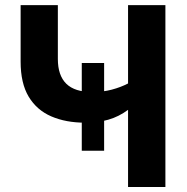

<svg xmlns="http://www.w3.org/2000/svg" viewBox="-20 -748 748 768"><path d="M320.3 -257.3Q243.2 -257.3 185.1 -282.5Q127 -307.6 94.7 -361.3Q62.5 -415 62.5 -501.5V-727.5H211.4V-512.2Q211.4 -446.3 245.1 -413.1Q278.8 -379.9 349.6 -379.9Q391.1 -379.9 427 -389.4Q462.9 -398.9 492.2 -414.1V-727.5H641.6V0H492.2V-308.6Q455.1 -281.2 413.6 -269.3Q372.1 -257.3 320.3 -257.3ZM307.1 -145V-496.1H396.5V-145Z"/></svg>

Font: Inter-Bold
Style: Bold
Weight: 700
Designer: Rasmus Andersson
Foundry: rsms
Version: Version 4.000;git-a52131595